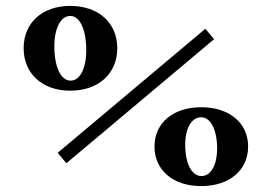

<svg xmlns="http://www.w3.org/2000/svg" viewBox="-20 -625 920 650"><path d="M60 -462C60 -375.6 123.2 -318 218 -318C313.4 -318 377 -375.6 377 -462C377 -547.8 313.4 -605 218 -605C123.2 -605 60 -547.8 60 -462ZM164 -468C164 -529.8 185.6 -571 218 -571C250.4 -571 272 -524.6 272 -455C272 -393.2 250.8 -352 219 -352C186 -352 164 -398.4 164 -468ZM175.2 -107.6 204.8 -72.4 704.8 -492.4 675.2 -527.6ZM503 -129C503 -48.6 566.2 5 661 5C756.4 5 820 -48.6 820 -129C820 -208.8 756.4 -262 661 -262C566.2 -262 503 -208.8 503 -129ZM607 -135C607 -190.8 628.6 -228 661 -228C693.4 -228 715 -185.6 715 -122C715 -66.2 693.8 -29 662 -29C629 -29 607 -71.4 607 -135Z"/></svg>

Font: Prida01
Style: Black
Weight: 900
Designer: gluk
Foundry: gluk
Version: Version 00.072